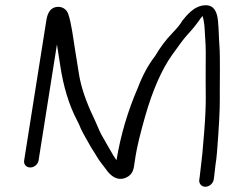

<svg xmlns="http://www.w3.org/2000/svg" viewBox="-20 -688 882 732"><path d="M194 -661.3C168.2 -656.8 160.1 -631.7 156.7 -610.4L72 -76C69.7 -61.5 80.3 -49.5 95.3 -49.5C110.4 -49.5 124.7 -61.5 127 -76L197.1 -518.6C200.1 -500.2 204.3 -473.7 209.9 -436.5C221.9 -358.1 242.3 -289.2 273.4 -229.8C279.2 -218.9 284.1 -208.1 288.2 -197.5L288.3 -197.3L288.4 -197C298.2 -176.2 310.5 -156.8 320.4 -138.3C330 -120.2 339.7 -107.9 348.7 -91.8C358.7 -73.8 372.6 -58.8 383.3 -43.7C387 -38.5 415.9 7.8 459.4 -10.2C489.4 -23.2 489.8 -47.9 492.8 -66.5L497 -93.5C502.6 -128.8 514.9 -179.8 533.9 -246.3C562.3 -345.2 596.6 -422.8 636.1 -478.6C663.9 -518 683.5 -543.7 693.1 -554.1C712.3 -574.8 727.7 -593.4 739.3 -610.3C744.2 -617.3 747.2 -621.3 752.2 -626.9C755.3 -617.3 758.1 -603.4 759.6 -586.8C763.8 -515.9 765.2 -521.3 764.2 -437.7C762.8 -329.5 768.4 -310.5 758.4 -183.8C753.1 -117.1 749.2 -75.9 746.7 -60.2L741 -11.2L739.8 -3.5C737.4 11.6 747.9 24 762.9 24C777.9 24 792.4 11.5 794.8 -3.5L796.1 -11.8L801.5 -58.9C804 -74.8 806.1 -91.9 807.4 -108.8C814.9 -203.8 818.4 -270.6 818 -310C817.4 -363.4 820.1 -468.5 816.5 -515.1C813.8 -549.9 814.8 -568.5 811.1 -608C808 -641.9 796.4 -668 764.6 -668C718 -668 687.9 -623.5 675.6 -609.7L674.4 -608.4L673.7 -606.9C668.8 -597.5 655.4 -580.7 633.9 -558.4C611.1 -534.6 590.6 -507.1 571.3 -474.3C545.7 -441.8 523.5 -400.6 505 -351.9C466.8 -263.7 440.1 -173.3 424.1 -77.1C419.2 -84 414.7 -90.8 412 -95.5C396.8 -122.6 382.9 -144.8 368 -172C357.1 -191.9 348.9 -215.1 337.8 -238.1C307.6 -300.9 288.7 -357.1 280.9 -406.5C273.8 -451.9 268.7 -483.2 265.8 -500.7C259.7 -537.5 252.6 -600.1 239.7 -636C234.2 -651.1 220.4 -661.1 204 -661.9Z"/></svg>

Font: MewTooHand
Style: BdWideIta
Weight: 400
Designer: Mew Too, Robert Jablonski
Version: Version 0.77